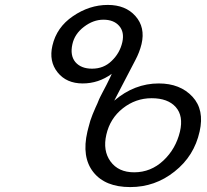

<svg xmlns="http://www.w3.org/2000/svg" viewBox="-20 -760 839 780"><path d="M711 -225Q726 -289 694 -325Q662 -361 596 -361Q531 -361 479 -320Q427 -279 412 -213Q397 -148 429 -104Q461 -60 525 -60Q593 -60 644 -108Q694 -155 711 -225ZM477 -589Q486 -630 464 -655Q442 -680 400 -680Q359 -680 321 -651Q283 -622 274 -580Q264 -535 286 -508Q309 -481 354 -481Q401 -481 433 -512Q467 -544 477 -589ZM791 -226Q769 -126 689 -63Q610 0 509 0Q407 0 359 -61Q311 -122 335 -225Q336 -230 338.5 -239Q341 -248 343 -255.5Q345 -263 347 -270Q355 -294 368 -323Q372 -331 376 -340.5Q380 -350 382.5 -356.5Q385 -363 387 -366Q388 -368 396.5 -384.5Q405 -401 413 -416Q432 -454 434 -460Q380 -421 316 -421Q250 -421 214 -466Q178 -511 193 -575Q210 -649 276 -694Q343 -740 418 -740Q490 -740 530 -695Q571 -649 555 -581Q547 -548 530 -516L444 -351Q526 -421 625 -421Q712 -421 762 -367Q811 -314 791 -226Z"/></svg>

Font: Miedinger
Style: Italic
Weight: 400
Italic angle: -13°
Version: Version 001.000